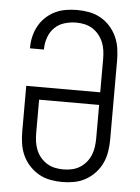

<svg xmlns="http://www.w3.org/2000/svg" viewBox="-53 -785 607 835"><g transform="rotate(5 250.0 -367.5)"><path d="M250 8Q224 8 197.5 3Q171 -2 148 -15Q125 -28 106.5 -48Q88 -68 77 -92Q66 -116 62 -142.5Q58 -169 58 -195V-395H381V-540Q381 -559 378.5 -577.5Q376 -596 369 -613Q362 -630 350 -645Q338 -660 322 -670Q306 -680 288 -684Q270 -688 251 -688Q225 -688 200 -680.5Q175 -673 157 -655.5Q139 -638 130 -613Q121 -588 121 -563V-559H60V-564Q60 -589 66 -613Q72 -637 84 -658.5Q96 -680 114.5 -697Q133 -714 155 -724.5Q177 -735 201.5 -739Q226 -743 251 -743Q277 -743 303.5 -738Q330 -733 353 -720Q376 -707 394 -687Q412 -667 423 -643Q434 -619 438 -592.5Q442 -566 442 -540V-195Q442 -169 438 -142.5Q434 -116 423 -92Q412 -68 393.5 -48Q375 -28 352 -15Q329 -2 302.5 3Q276 8 250 8ZM250 -47Q269 -47 287.5 -51Q306 -55 322 -65Q338 -75 350 -89.5Q362 -104 369 -121.5Q376 -139 378.5 -157.5Q381 -176 381 -195V-340H119V-195Q119 -176 121.5 -157.5Q124 -139 131 -121.5Q138 -104 150 -89.5Q162 -75 178 -65Q194 -55 212.5 -51Q231 -47 250 -47Z"/></g></svg>

Font: Iosevka Term Curly Light
Style: Regular
Weight: 300
Designer: Belleve Invis
Foundry: Belleve Invis
Version: Version 32.3.0